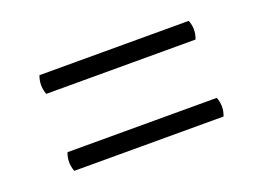

<svg xmlns="http://www.w3.org/2000/svg" viewBox="-52 -585 655 477"><g transform="rotate(-20 275.0 -346.5)"><path d="M77.5 -473.4H472.2Q481.8 -448.7 472.2 -424H77.5Q68.2 -448.7 77.5 -473.4ZM77.5 -269.8H472.2Q481.8 -245.2 472.2 -220.5H77.5Q68.2 -245.2 77.5 -269.8Z"/></g></svg>

Font: Arima Thin
Style: Regular
Weight: 100
Designer: Joana Correia and Natanael Gama
Foundry: NDISCOVER
Version: Version 1.101;gftools[0.9.23]